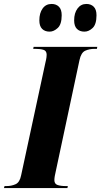

<svg xmlns="http://www.w3.org/2000/svg" viewBox="-65 -951 512 971"><path d="M-45 0 -42 -10H-32Q-7 -10 14 -19.5Q35 -29 42 -65L165 -636Q169 -652 170 -661Q171 -670 171 -674Q171 -694 155 -699Q139 -704 113 -704H103L105 -714H427L425 -704H414Q387 -704 366 -694.5Q345 -685 337 -647L218 -89Q214 -72 212 -60.5Q210 -49 210 -40Q210 -21 226 -15.5Q242 -10 267 -10H278L276 0ZM362 -791Q338 -791 324 -805Q310 -819 310 -848Q310 -885 327 -908Q344 -931 372 -931Q395 -931 409 -917Q423 -903 423 -874Q423 -828 403.5 -809.5Q384 -791 362 -791ZM186 -791Q162 -791 148 -805Q134 -819 134 -848Q134 -885 150.5 -908Q167 -931 196 -931Q219 -931 233 -917Q247 -903 247 -874Q247 -828 227 -809.5Q207 -791 186 -791Z"/></svg>

Font: Noto Serif Display ExtraCondensed Black
Style: Italic
Weight: 900
Width: 2
Italic angle: -12°
Designer: Monotype Design Team
Foundry: Monotype Imaging Inc.
Version: Version 2.009